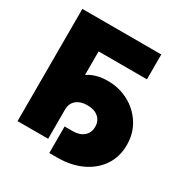

<svg xmlns="http://www.w3.org/2000/svg" viewBox="-180 -870 1034 1078"><g transform="rotate(30 336.5 -331.5)"><path d="M557.1 -727.5V-566.4H243.7V0H45.4V-727.5ZM289.1 65.9V-106H341.3Q386.2 -106 412.6 -128.7Q439 -151.4 439 -189.9Q439 -228.5 412.6 -251Q386.2 -273.4 341.3 -273.4Q296.4 -273.4 270 -251Q243.7 -228.5 243.7 -189.9H144Q144 -266.1 170.2 -324.7Q196.3 -383.3 247.3 -416.3Q298.3 -449.2 372.6 -449.2Q446.3 -449.2 507.8 -416.3Q569.3 -383.3 606.7 -324.7Q644 -266.1 644 -189.9Q644 -113.8 605.5 -56.2Q566.9 1.5 498.5 33.7Q430.2 65.9 341.3 65.9Z"/></g></svg>

Font: Inter 17pt Black
Style: Regular
Weight: 900
Version: Version 4.001;git-66647c0bb